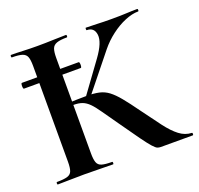

<svg xmlns="http://www.w3.org/2000/svg" viewBox="-112 -748 903 871"><g transform="rotate(-20 339.5 -312.5)"><path d="M29 -461Q26 -461 25 -468Q24 -475 25 -482Q26 -489 29 -489H303Q306 -489 307 -482Q308 -475 307 -468Q306 -461 303 -461ZM522 0Q513 0 505.5 -3Q498 -6 484.5 -21Q471 -36 446 -70.5Q421 -105 377 -168Q345 -213 325 -242Q305 -271 289.5 -286.5Q274 -302 257 -308.5Q240 -315 214 -315Q205 -315 195 -314Q185 -313 174 -312L173 -330Q242 -333 282 -333Q319 -333 344 -327.5Q369 -322 389.5 -306.5Q410 -291 433.5 -262.5Q457 -234 490 -188Q530 -133 559.5 -94Q589 -55 616.5 -34Q644 -13 676 -12Q679 -12 679 -6Q679 0 676 0ZM25 0Q22 0 22 -6Q22 -12 25 -12Q58 -12 75 -17Q92 -22 97.5 -37Q103 -52 103 -81V-544Q103 -573 97.5 -587.5Q92 -602 75.5 -607.5Q59 -613 26 -613Q23 -613 23 -619Q23 -625 26 -625Q52 -625 84 -623.5Q116 -622 152 -622Q193 -622 228.5 -623.5Q264 -625 291 -625Q294 -625 294 -619Q294 -613 291 -613Q259 -613 242 -607Q225 -601 219.5 -586Q214 -571 214 -542V-81Q214 -52 219.5 -37Q225 -22 241.5 -17Q258 -12 291 -12Q294 -12 294 -6Q294 0 291 0Q263 0 228 -1Q193 -2 152 -2Q116 -2 83.5 -1Q51 0 25 0ZM295 -317 277 -326 387 -477Q432 -539 427.5 -576Q423 -613 387 -613Q385 -613 385 -619Q385 -625 387 -625Q411 -625 441 -623.5Q471 -622 511 -622Q557 -622 583.5 -623.5Q610 -625 635 -625Q638 -625 638 -619Q638 -613 635 -613Q606 -613 571 -598.5Q536 -584 502.5 -558.5Q469 -533 443 -501Z"/></g></svg>

Font: Cormorant Light
Style: Regular
Weight: 300
Designer: Christian Thalmann (Catharsis Fonts)
Foundry: Catharsis Fonts
Version: Version 4.000